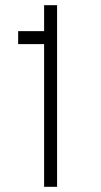

<svg xmlns="http://www.w3.org/2000/svg" viewBox="-20 -720 390 740"><path d="M150 -700V-600H50V-550H150V0H200V-700Z"/></svg>

Font: LS-VG5000 Light
Style: Regular
Weight: 400
Designer: Justin Bihan, 2021
Foundry: Justin Bihan, 2021
Version: Version 1.000;Glyphs 3.1.2 (3151)